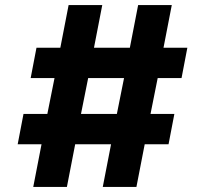

<svg xmlns="http://www.w3.org/2000/svg" viewBox="-20 -740 812 760"><path d="M144.4 -169H50L73 -289H167.4L195.8 -431H101.4L124.4 -551H218.8L251.6 -720H384.8L352 -551H494L526.8 -720H660L627.2 -551H721.6L698.6 -431H604.2L575.8 -289H670.2L647.2 -169H552.8L520 0H386.8L419.6 -169H277.6L244.8 0H111.6ZM442.6 -289 471 -431H329L300.6 -289Z"/></svg>

Font: Aspekta Variable
Style: Regular
Weight: 400
Designer: Ivo Dolenc
Version: Version 2.100